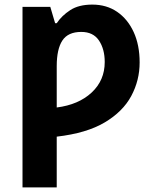

<svg xmlns="http://www.w3.org/2000/svg" viewBox="-20 -576 673 836"><path d="M382 -556Q444 -556 490 -524.5Q536 -493 562 -436.5Q588 -380 588 -304Q588 -226 551.5 -158Q515 -90 436 -43Q357 4 227 19V240H78V-546H199L220 -475H227Q249 -508 286 -532Q323 -556 382 -556ZM334 -437Q276 -437 251.5 -399.5Q227 -362 227 -288V-108Q322 -120 379 -173Q436 -226 436 -306Q436 -362 411 -399.5Q386 -437 334 -437Z"/></svg>

Font: Noto IKEA Arabic
Style: Bold
Weight: 700
Designer: Monotype Design Team
Foundry: Monotype Imaging Inc.
Version: Version 1.200